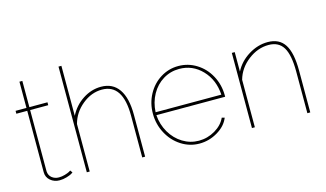

<svg xmlns="http://www.w3.org/2000/svg" viewBox="-86 -1001 2172 1281"><g transform="rotate(-15 1000.0 -360.0)"><path d="M286.1 -23.9Q283.7 -21.5 273.7 -15.6Q263.7 -9.8 239.5 -2.4Q215.3 4.9 190.9 4.9Q153.8 4.9 127.4 -17.6Q101.1 -40 101.1 -75.2V-499H25.9V-519H101.1V-700.2H121.1V-519H246.1V-499H121.1V-75.2Q123 -46.9 143.1 -31Q163.1 -15.1 190.9 -15.1Q211.4 -15.1 232.2 -21.2Q252.9 -27.3 262.9 -32.7Q272.9 -38.1 274.9 -40Z M781.7 0H761.7V-289.1Q761.7 -506.8 618.2 -506.8Q545.4 -506.8 482.2 -455.3Q418.9 -403.8 398.9 -328.1V0H378.9V-730H398.9V-384.8Q431.2 -449.2 490.7 -488Q550.3 -526.9 616.7 -526.9Q697.8 -526.9 739.7 -466.3Q781.7 -405.8 781.7 -289.1Z M905.8 -263.2Q905.8 -335 938.5 -395.8Q971.2 -456.5 1027.6 -491.7Q1084 -526.9 1150.9 -526.9Q1218.8 -526.9 1276.1 -491.2Q1333.5 -455.6 1366.9 -393.8Q1400.4 -332 1400.9 -258.8V-248H925.8Q930.7 -182.1 962.6 -127.4Q994.6 -72.8 1045.9 -41.3Q1097.2 -9.8 1156.7 -9.8Q1216.8 -9.8 1269 -40.5Q1321.3 -71.3 1342.8 -119.1L1361.8 -113.8Q1340.8 -60.5 1282 -25.4Q1223.1 9.8 1155.8 9.8Q1088.4 9.8 1030.8 -27.1Q973.1 -64 939.5 -127Q905.8 -189.9 905.8 -263.2ZM925.8 -268.1H1379.9Q1373.5 -372.1 1308.8 -439.5Q1244.1 -506.8 1151.9 -506.8Q1091.3 -506.8 1040.8 -476.1Q990.2 -445.3 959.7 -390.6Q929.2 -335.9 925.8 -268.1Z M1922.4 0H1902.3V-289.1Q1902.3 -402.3 1870.6 -454.6Q1838.9 -506.8 1769.5 -506.8Q1693.8 -506.8 1627.4 -455.6Q1561 -404.3 1539.6 -328.1V0H1519.5V-519H1539.6V-384.8Q1571.8 -447.8 1635.5 -487.3Q1699.2 -526.9 1768.6 -526.9Q1848.1 -526.9 1885.3 -469.2Q1922.4 -411.6 1922.4 -289.1Z"/></g></svg>

Font: Rawline Thin
Style: Regular
Weight: 250
Designer: Matt McInerney, Pablo Impallari, Rodrigo Fuenzalida
Foundry: Matt McInerney, Pablo Impallari, Rodrigo Fuenzalida
Version: Version 4.020;PS 004.020;hotconv 1.0.88;makeotf.lib2.5.64775